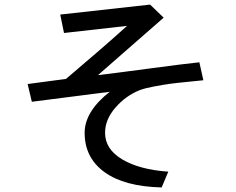

<svg xmlns="http://www.w3.org/2000/svg" viewBox="-20 -778 1040 845"><path d="M101.6 -408.2 270.5 -430.7Q435.5 -570.3 539.1 -664.1L261.7 -632.8L245.1 -713.9L640.6 -757.8L700.2 -700.2L411.1 -447.3Q477.5 -455.1 634.8 -476.1Q792 -497.1 857.4 -503.9L875 -424.8Q859.4 -422.9 808.1 -418Q756.8 -413.1 728.5 -409.2Q700.2 -405.3 660.2 -397.9Q620.1 -390.6 593.8 -380.9Q533.2 -356.4 487.8 -304.2Q442.4 -252 442.4 -193.4Q442.4 -121.1 518.6 -76.2Q594.7 -31.2 720.7 -22.5L691.4 46.9Q527.3 43 439.9 -20.5Q352.5 -84 352.5 -193.4Q352.5 -287.1 462.9 -374L120.1 -330.1Z"/></svg>

Font: Gothic A1 Medium
Style: Regular
Weight: 500
Designer: HanYang I&C Co.,Ltd.
Foundry: HanYang I&C Co.,Ltd.
Version: Version 2.50